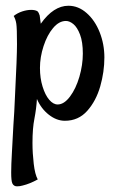

<svg xmlns="http://www.w3.org/2000/svg" viewBox="-20 -407 414 678"><path d="M23.4 240.2Q19.5 231.4 19.5 202.1Q19.5 174.8 22 132.8Q24.4 90.8 27.3 35.2L30.3 -11.7L33.2 -73.2Q40 -205.1 40 -251Q40 -307.6 37.6 -323.2Q35.2 -338.9 28.3 -350.6Q42 -361.3 58.6 -366.7Q75.2 -372.1 89.8 -372.1Q104.5 -372.1 112.3 -367.2Q117.2 -362.3 120.1 -352.5L124 -323.2Q168.9 -386.7 221.7 -386.7Q256.8 -386.7 286.1 -360.8Q315.4 -335 332 -293Q348.6 -251 348.6 -204.1Q348.6 -153.3 334 -102.1Q319.3 -50.8 288.1 -15.6Q256.8 19.5 209 19.5Q179.7 19.5 152.3 -2Q125 -23.4 110.4 -57.6Q108.4 -23.4 101.6 11.7Q94.7 45.9 94.7 97.7Q94.7 133.8 99.1 171.4Q103.5 209 113.3 226.6Q85 242.2 60.5 248Q50.8 251 40 251Q28.3 251 23.4 240.2ZM272.5 -217.8Q272.5 -258.8 262.7 -284.7Q252.9 -310.5 239.3 -321.8Q225.6 -333 212.9 -333Q188.5 -333 167.5 -308.1Q146.5 -283.2 133.8 -244.1Q121.1 -205.1 121.1 -167Q121.1 -130.9 130.4 -101.1Q139.6 -71.3 153.8 -54.7Q168 -38.1 183.6 -38.1Q206.1 -38.1 227.1 -65.9Q248 -93.8 260.3 -135.7Q272.5 -177.7 272.5 -217.8Z"/></svg>

Font: BKP Parklife Text
Style: Regular
Weight: 400
Designer: Font Diner, Inc.; LA MECHKY PLUS GmbH
Foundry: Font Diner, Inc.; LA MECHKY PLUS GmbH
Version: Version 1.007